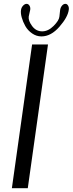

<svg xmlns="http://www.w3.org/2000/svg" viewBox="-20 -982 379 1002"><path d="M230.5 -750 125 0H42L147.5 -750ZM196.3 -792Q169.9 -792 147.5 -807.6Q125 -823.2 112.3 -845.7Q99.6 -868.2 93.3 -891.1Q86.9 -914.1 89.8 -930.7Q91.8 -943.4 100.6 -952.6Q109.4 -961.9 119.1 -961.9Q127.9 -961.9 133.8 -952.6Q139.6 -943.4 137.7 -930.7Q136.7 -926.8 133.8 -913.6Q130.9 -900.4 129.9 -895.5Q127 -874 147.5 -846.2Q168 -818.4 200.2 -818.4Q231.4 -818.4 259.8 -846.7Q288.1 -875 290 -895.5Q291 -900.4 292 -913.6Q293 -926.8 293.9 -930.7Q295.9 -943.4 303.7 -952.6Q311.5 -961.9 321.3 -961.9Q330.1 -961.9 335.4 -952.6Q340.8 -943.4 338.9 -930.7Q334 -892.6 290 -842.3Q246.1 -792 196.3 -792Z"/></svg>

Font: okolaks
Style: RegularItalic
Weight: 500
Italic angle: -8°
Version: Version 000.6.0